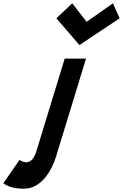

<svg xmlns="http://www.w3.org/2000/svg" viewBox="-67 -868 745 1163"><path d="M370.5 -848 274.6 -757 414.3 -595 657.5 -757 617.3 -848 457.4 -736ZM324.9 -513H454L273 79C245.1 170 181 275 78.2 275C-0.1 275 -25.7 254 -47.3 243L51.4 100C51.4 100 69.8 115 91.8 115C119.1 115 139.7 93 154.3 45Z"/></svg>

Font: Hussar
Style: BdSuprConOblThree
Weight: 700
Foundry: Cannot Into Space Fonts
Version: Version 2.00